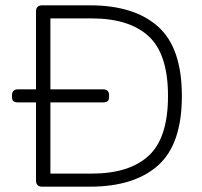

<svg xmlns="http://www.w3.org/2000/svg" viewBox="-20 -700 757 720"><path d="M115 -23V-316H48Q36 -316 30.5 -320.5Q25 -325 25 -336V-343Q25 -365 48 -365H115V-657Q115 -680 138 -680H318Q483 -680 572.5 -600.5Q662 -521 662 -340Q662 -159 572.5 -79.5Q483 0 318 0H138Q115 0 115 -23ZM324 -49Q464 -49 537 -115.5Q610 -182 610 -340Q610 -498 537 -564.5Q464 -631 324 -631H169V-365H366Q389 -365 389 -343V-336Q389 -325 383.5 -320.5Q378 -316 366 -316H169V-49Z"/></svg>

Font: Mitr ExtraLight
Style: Regular
Weight: 250
Designer: Thanarat Vachiruckul
Foundry: Cadson Demak Co.,Ltd.
Version: Version 1.000